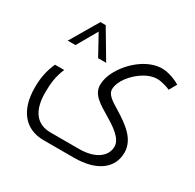

<svg xmlns="http://www.w3.org/2000/svg" viewBox="-166 -715 1155 1137"><g transform="rotate(30 412.0 -147.0)"><path d="M95 -342H148L227 -480L303 -342H358L244 -534H208ZM266 240H474C629 240 718 172 718 64C718 15 693 -27 657 -60C636 -80 603 -105 550 -137C500 -166 466 -192 466 -223C466 -279 518 -345 580 -383C607 -400 639 -411 670 -411C698 -411 742 -397 758 -389L787 -440C763 -456 708 -479 663 -479C578 -479 488 -416 433 -332C406 -290 392 -249 392 -211C392 -175 411 -148 438 -126C454 -112 480 -95 521 -71C577 -38 649 8 649 63C649 128 588 180 474 180H279C184 180 133 115 133 -10C133 -73 140 -126 164 -181H101C75 -122 65 -69 65 -5C65 150 139 240 266 240Z"/></g></svg>

Font: Noto Kufi Arabic Light
Style: Regular
Weight: 300
Designer: Monotype Design Team, David Williams, Khaled Hosny
Foundry: Google LLC
Version: Version 2.109